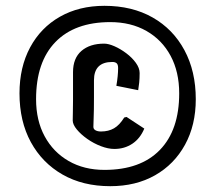

<svg xmlns="http://www.w3.org/2000/svg" viewBox="-20 -653 738 660"><path d="M359 -13Q265 -13 195 -53Q125 -93 86 -164.5Q47 -236 47 -332Q47 -422 83.5 -490Q120 -558 186 -595.5Q252 -633 339 -633Q434 -633 504.5 -593Q575 -553 614 -480.5Q653 -408 653 -312Q653 -223 616 -155.5Q579 -88 513 -50.5Q447 -13 359 -13ZM339 -69Q463 -69 529.5 -137.5Q596 -206 596 -332Q596 -406 566.5 -461Q537 -516 483.5 -546.5Q430 -577 359 -577Q237 -577 170.5 -508.5Q104 -440 104 -312Q104 -239 133.5 -184.5Q163 -130 216 -99.5Q269 -69 339 -69ZM415 -251 476 -211Q462 -177 435 -159Q408 -141 373 -141Q352 -141 327 -150.5Q302 -160 280 -175.5Q258 -191 244 -208Q230 -225 230 -239Q230 -248 230.5 -268Q231 -288 231 -309.5Q231 -331 231 -345V-405Q231 -453 260 -478Q289 -503 338 -503Q353 -503 373.5 -494Q394 -485 414 -470Q434 -455 447 -437Q460 -419 460 -402Q460 -383 458.5 -369Q457 -355 455 -343L380 -358Q386 -393 386 -419Q386 -431 381 -435.5Q376 -440 366 -440Q303 -440 303 -377V-319Q303 -272 302 -250.5Q301 -229 301 -217Q301 -209 308.5 -205Q316 -201 327 -201Q353 -201 372 -212Q391 -223 407 -249Z"/></svg>

Font: Jaini
Style: Regular
Weight: 400
Designer: Maithili Shingre, Girish Dalvi (Devanagari), Taresh Vohra (Latin)
Foundry: Ek Type
Version: Version 2.000; ttfautohint (v1.8.4.7-5d5b)